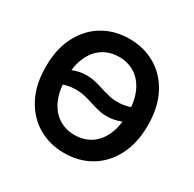

<svg xmlns="http://www.w3.org/2000/svg" viewBox="-162 -908 1099 1089"><g transform="rotate(30 387.5 -363.5)"><path d="M53.3 -363.6Q53.3 -481.2 97.1 -564.8Q141 -648.4 216.4 -692.8Q291.9 -737.2 387.4 -737.2Q483 -737.2 558.4 -692.8Q633.9 -648.4 677.7 -564.8Q721.6 -481.2 721.6 -363.6Q721.6 -246.1 677.7 -162.5Q633.9 -78.8 558.4 -34.4Q483 9.9 387.4 9.9Q291.9 9.9 216.4 -34.6Q141 -79.2 97.1 -162.8Q53.3 -246.4 53.3 -363.6ZM589.1 -363.6Q589.1 -446.4 563.4 -503.4Q537.6 -560.4 492.2 -589.7Q446.7 -619 387.4 -619Q328.1 -619 282.7 -589.7Q237.2 -560.4 211.5 -503.4Q185.7 -446.4 185.7 -363.6Q185.7 -280.9 211.5 -223.9Q237.2 -166.9 282.7 -137.6Q328.1 -108.3 387.4 -108.3Q446.7 -108.3 492.2 -137.6Q537.6 -166.9 563.4 -223.9Q589.1 -280.9 589.1 -363.6ZM171.2 -411.2Q218.8 -431.8 256.4 -435.2Q294 -438.6 325.8 -432.2Q357.6 -425.8 387.4 -415.7Q417.3 -405.5 449.2 -398.3Q481.2 -391 518.8 -392.6Q556.5 -394.2 604 -411.2V-317.5Q556.5 -296.9 518.8 -293.1Q481.2 -289.4 449.2 -295.6Q417.3 -301.8 387.4 -312Q357.6 -322.1 325.8 -329.5Q294 -337 256.4 -335.8Q218.8 -334.5 171.2 -317.5Z"/></g></svg>

Font: DeltaSans SemiBold
Style: Regular
Weight: 600
Designer: Rasmus Andersson
Foundry: rsms
Version: Version 3.012